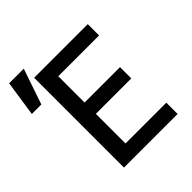

<svg xmlns="http://www.w3.org/2000/svg" viewBox="-249 -917 1058 1058"><g transform="rotate(-45 280.0 -388.0)"><path d="M110 0H528V-88H210V-319H486V-407H210V-612H528V-700H110ZM105 -776H-9L-40 -568H34Z"/></g></svg>

Font: CommitMono
Style: 500Regular
Weight: 500
Monospace: yes
Designer: Eigil Nikolajsen
Foundry: Eigil Nikolajsen
Version: Version 1.143